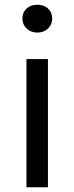

<svg xmlns="http://www.w3.org/2000/svg" viewBox="-20 -793 315 813"><path d="M92 0H183V-543H92ZM138 -655C174 -655 201 -680 201 -714C201 -751 174 -773 138 -773C102 -773 75 -751 75 -714C75 -680 102 -655 138 -655Z"/></svg>

Font: Squished Noto Sans CJK JP Regular
Style: Regular
Weight: 400
Designer: Ryoko NISHIZUKA (kana & ideographs); Paul D. Hunt (Latin, Greek & Cyrillic); Wenlong ZHANG (bopomofo); Sandoll Communica
Foundry: Adobe Systems Incorporated
Version: Version 1.004;PS 1.004;hotconv 1.0.82;makeotf.lib2.5.63406